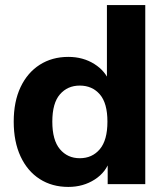

<svg xmlns="http://www.w3.org/2000/svg" viewBox="-20 -725 650 756"><path d="M249 11Q185 11 136.5 -20Q88 -51 61 -109Q34 -167 34 -246Q34 -325 61 -382Q88 -439 136.5 -470Q185 -501 249 -501Q307 -501 351.5 -473Q396 -445 412 -400H401V-705H552V0H404V-97H413Q399 -48 353.5 -18.5Q308 11 249 11ZM294 -102Q343 -102 373 -137.5Q403 -173 403 -246Q403 -319 373 -353.5Q343 -388 294 -388Q246 -388 216 -353.5Q186 -319 186 -246Q186 -173 216 -137.5Q246 -102 294 -102Z"/></svg>

Font: Nunito Sans 12pt ExtraBold
Style: Regular
Weight: 800
Designer: Vernon Adams
Foundry: Vernon Adams
Version: Version 3.101;gftools[0.9.27]